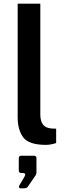

<svg xmlns="http://www.w3.org/2000/svg" viewBox="-20 -782 359 1043"><path d="M106.5 -35.5C126.8 -8.5 168 5 230 5C246.7 5 265 1.7 285 -5V-83L259 -84C237.7 -86 222.3 -93.3 213 -106C203.7 -118.7 199 -136.7 199 -160V-762H76V-145C76 -99 86.2 -62.5 106.5 -35.5ZM83.5 236.5C85.2 239.5 88 241 92 241H108C114.7 241 119.7 240.3 123 239C126.3 237.7 129.3 235 132 231L175 168C175 166.7 175.5 165 176.5 163C177.5 161 178 159.3 178 158V76C178 72.7 176.8 69.8 174.5 67.5C172.2 65.2 169.3 64 166 64H95C86.3 64 82 69 82 79V142C82 148 83.2 152.2 85.5 154.5C87.8 156.8 92 158 98 158H106C113.3 158 117 161.3 117 168C117 169.3 115.7 172.7 113 178L84 227C82 230.3 81.8 233.5 83.5 236.5Z"/></svg>

Font: Morrison SemiBold
Style: Regular
Weight: 600
Designer: Pablo Impallari, Rodrigo Fuenzalida (Modified by Dan O. Williams)
Version: Version 0.030; ttfautohint (v1.8.1)